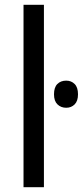

<svg xmlns="http://www.w3.org/2000/svg" viewBox="-20 -780 345 800"><path d="M163 0H78V-760H163ZM256 -444Q277 -444 291 -430Q305 -416 305 -387Q305 -359 291 -345Q277 -331 256 -331Q234 -331 219.5 -345Q205 -359 205 -387Q205 -416 219 -430Q233 -444 256 -444Z"/></svg>

Font: Noto Sans SemiCondensed
Style: Regular
Weight: 400
Width: 4
Designer: Monotype Design Team
Foundry: Monotype Imaging Inc.
Version: Version 2.013; ttfautohint (v1.8.4.7-5d5b)